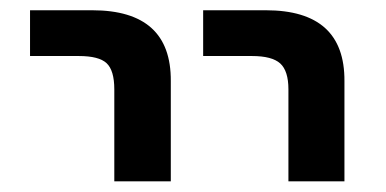

<svg xmlns="http://www.w3.org/2000/svg" viewBox="-20 -542 733 365"><path d="M37.1 -435.5V-522.5H155.3Q305.7 -522.5 304.7 -387.7V-197.3H197.3V-372.1Q197.3 -408.2 182.6 -421.9Q168 -435.5 129.9 -435.5ZM366.2 -435.5V-522.5H485.4Q635.7 -522.5 634.8 -387.7V-197.3H528.3V-372.1Q528.3 -407.2 512.7 -421.4Q497.1 -435.5 459 -435.5Z"/></svg>

Font: Gen Shin Gothic Medium
Style: Regular
Weight: 500
Designer: [Source Han Sans]
Ryoko NISHIZUKA  (kana & ideographs); Paul D. Hunt (Latin, Greek & Cyrillic); Wenlong ZHANG  (bopomofo
Version: Version 1.002.20150607